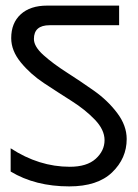

<svg xmlns="http://www.w3.org/2000/svg" viewBox="-20 -662 493 685"><path d="M227 3Q106 3 18 -50V-133Q119 -67 229 -67Q290 -67 321.5 -95.5Q353 -124 353 -162Q353 -199 318.5 -235Q284 -271 235 -302Q186 -333 137.5 -365Q89 -397 54.5 -439Q20 -481 20 -526Q20 -580 54 -611Q88 -642 148 -642H405V-572H157Q101 -572 101 -523Q101 -496 135 -465.5Q169 -435 217.5 -404Q266 -373 315 -338.5Q364 -304 398 -259Q432 -214 432 -166Q432 -97 380 -47Q328 3 227 3Z"/></svg>

Font: Hind
Style: Regular
Weight: 400
Designer: Manushi Parikh, Satya Rajpurohit
Foundry: Indian Type Foundry
Version: Version 2.000;PS 1.0;hotconv 1.0.79;makeotf.lib2.5.61930